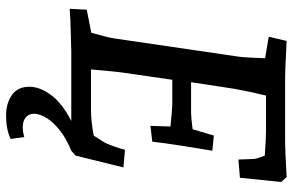

<svg xmlns="http://www.w3.org/2000/svg" viewBox="-186 -564 965 633"><g transform="rotate(90 296.5 -247.5)"><path d="M12 -51 88 -66Q104 -122 107 -144L167 -553Q170 -578 172 -639L101 -651L115 -710Q213 -705 232 -705H452Q472 -705 564 -710L580 -692L566 -556L506 -551L504 -603Q502 -616 493 -638Q433 -642 414 -642H295Q282 -588 273 -539L251 -395H354Q366 -395 406 -400L427 -470L477 -465Q455 -336 447 -267L395 -261L397 -327Q337 -333 325 -333H243L220 -174Q216 -149 209 -65H343Q380 -65 427 -74Q445 -101 451 -112Q456 -122 463 -142Q470 -162 474 -177L532 -172L493 -14L477 0Q435 17 407.5 39.5Q380 62 367.5 84Q355 106 355 122Q355 140 367 150Q379 160 399 160Q414 160 432 155L438 200Q406 215 362 215Q321 215 293.5 196Q266 177 266 138Q266 104 293 67Q320 30 379 0H362H148L45 3Q21 5 9 5Z"/></g></svg>

Font: Andada Pro SemiBold
Style: Italic
Weight: 600
Italic angle: -6.99998°
Designer: Carolina Giovagnoli
Foundry: Huerta Tipografica
Version: Version 3.005